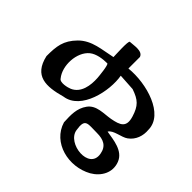

<svg xmlns="http://www.w3.org/2000/svg" viewBox="-191 -1007 1226 1226"><g transform="rotate(-45 422.5 -393.5)"><path d="M379 -798C233 -765 238 -664 273 -538C292 -399 508 -353 626 -374L619 -260C594 -187 569 -160 495 -137C417 -113 400 -153 387 -223C377 -279 384 -350 332 -388C280 -426 222 -423 159 -420C18 -378 -24 -200 47 -72C84 -8 152 30 224 2C296 -26 303 -117 314 -181C348 -162 350 -92 374 -60C405 -17 456 0 507 -5C646 -6 709 -220 693 -372H797C838 -386 821 -453 820 -486C819 -499 695 -491 677 -491C658 -575 656 -662 591 -727C525 -792 468 -798 379 -798ZM342 -633C406 -686 535 -680 588 -615C614 -583 621 -531 621 -491C622 -479 525 -470 511 -469C447 -465 369 -476 341 -541C333 -559 318 -619 342 -633ZM180 -328C276 -344 260 -307 260 -224C260 -163 241 -123 181 -113C54 -91 77 -312 180 -328Z"/></g></svg>

Font: Philokalia
Style: Regular
Weight: 400
Version: Version 001.010